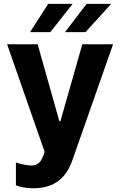

<svg xmlns="http://www.w3.org/2000/svg" viewBox="-20 -776 626 1000"><path d="M153.8 204.5C266.3 204.5 326 147 356.9 58.9L568.9 -545.5H408.7L294.7 -144.9H289.1L176.1 -545.5H17L212.7 15.6L203.8 38.7C190.7 73.2 171.2 85.6 144.9 85.9C130 85.9 95.9 82 62.9 70.3V188.9C84.5 198.2 115.4 204.5 153.8 204.5ZM136.4 -608.7H242.2L358.3 -755.7H231.2ZM318.5 -608.7H425.4L558.9 -755.7H431.1Z"/></svg>

Font: Margiela Sans
Style: Bold
Weight: 700
Designer: Stefan Endress, Andreas Faust
Version: Version 1.100;FEAKit 1.0